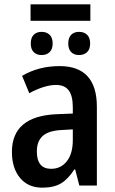

<svg xmlns="http://www.w3.org/2000/svg" viewBox="-20 -856 531 886"><path d="M427 -363V0H346L327 -74H323Q294 -29 261 -9.5Q228 10 175 10Q110 10 72.5 -35Q35 -80 35 -155Q35 -320 241 -329L316 -332V-360Q316 -414 297 -439Q278 -464 239 -464Q186 -464 115 -426L82 -506Q158 -551 255 -551Q427 -551 427 -363ZM264 -256Q204 -253 177 -228.5Q150 -204 150 -157Q150 -77 216 -77Q261 -77 288.5 -112Q316 -147 316 -210V-259ZM397 -760H121V-836H397ZM223 -655Q223 -629 209 -615.5Q195 -602 172 -602Q149 -602 135.5 -615.5Q122 -629 122 -655Q122 -682 135.5 -695.5Q149 -709 172 -709Q195 -709 209 -695.5Q223 -682 223 -655ZM396 -655Q396 -629 382 -615.5Q368 -602 345 -602Q322 -602 308.5 -615.5Q295 -629 295 -655Q295 -682 308.5 -695.5Q322 -709 345 -709Q368 -709 382 -695.5Q396 -682 396 -655Z"/></svg>

Font: Noto Sans Display Medium Narrow
Style: Regular
Weight: 500
Width: 4
Designer: Monotype Design team
Foundry: Monotype Imaging Inc.
Version: Version 1.000